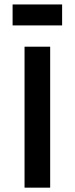

<svg xmlns="http://www.w3.org/2000/svg" viewBox="-20 -864 344 884"><path d="M93 0V-649H211V0ZM38 -843.5H266V-747H38Z"/></svg>

Font: Karla
Style: Bold
Weight: 700
Designer: Jonathan Pinhorn
Version: Version 2.004; ttfautohint (v1.8.4.7-5d5b);gftools[0.9.33]